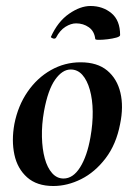

<svg xmlns="http://www.w3.org/2000/svg" viewBox="-20 -607 448 641"><path d="M158 14Q103 14 70.5 -15Q38 -44 28 -91Q18 -138 28 -193Q40 -254 72 -300.5Q104 -347 150 -373Q196 -399 249 -399Q305 -399 338 -371.5Q371 -344 382 -297.5Q393 -251 381 -193Q368 -125 332.5 -78.5Q297 -32 251 -9Q205 14 158 14ZM192 -11Q224 -11 247.5 -48.5Q271 -86 282 -149Q290 -194 289.5 -234.5Q289 -275 280 -307Q271 -339 255 -357Q239 -375 216 -375Q188 -375 164 -341Q140 -307 127 -236Q119 -191 120 -150Q121 -109 129.5 -78Q138 -47 154 -29Q170 -11 192 -11ZM298 -477Q295 -503 276.5 -516Q258 -529 234 -529Q217 -529 198.5 -517.5Q180 -506 167 -481Q163 -476 156 -479Q149 -482 150 -484Q173 -535 210.5 -561Q248 -587 282 -587Q323 -587 352 -563Q381 -539 381 -490Q381 -485 368.5 -481.5Q356 -478 339.5 -476Q323 -474 310.5 -474Q298 -474 298 -477Z"/></svg>

Font: Cormorant
Style: Bold Italic
Weight: 700
Italic angle: -10°
Designer: Christian Thalmann (Catharsis Fonts)
Foundry: Catharsis Fonts
Version: Version 4.000